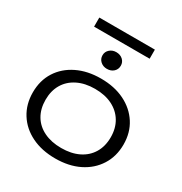

<svg xmlns="http://www.w3.org/2000/svg" viewBox="-207 -1061 1165 1227"><g transform="rotate(30 375.0 -447.5)"><path d="M375 13Q276 13 200.5 -24Q125 -61 83 -128Q41 -195 41 -282Q41 -370 83 -436Q125 -502 200.5 -539Q276 -576 375 -576Q475 -576 550 -539Q625 -502 667.5 -436Q710 -370 710 -282Q710 -195 667.5 -128Q625 -61 550 -24Q475 13 375 13ZM375 -64Q449 -64 503 -90.5Q557 -117 586.5 -166Q616 -215 616 -282Q616 -348 586.5 -397Q557 -446 503 -473Q449 -500 375 -500Q302 -500 247.5 -473Q193 -446 164 -397Q135 -348 135 -282Q135 -215 164 -166Q193 -117 247.5 -90.5Q302 -64 375 -64ZM375 -648Q347 -648 327.5 -665.5Q308 -683 308 -710Q308 -736 327.5 -753.5Q347 -771 375 -771Q405 -771 424 -753.5Q443 -736 443 -710Q443 -683 424 -665.5Q405 -648 375 -648ZM170 -841V-908H580V-841Z"/></g></svg>

Font: Unbounded Light
Style: Regular
Weight: 300
Designer: Luke Prowse, Jean-Baptiste Morizot, Fátima Lázaro, Florian Runge
Foundry: NaN
Version: Version 1.700